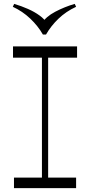

<svg xmlns="http://www.w3.org/2000/svg" viewBox="-20 -969 464 989"><path d="M196 -34V-696H228V-34ZM52 0V-54H372V0ZM47 -672V-730H377V-672ZM365 -949 372 -934Q320 -910 281 -872.5Q242 -835 217 -791H201Q176 -835 136 -873Q96 -911 46 -934L53 -949Q90 -938 124 -923Q158 -908 184 -889Q210 -870 223 -848H195Q216 -883 264.5 -908.5Q313 -934 365 -949Z"/></svg>

Font: Savate ExtraLight
Style: Regular
Weight: 200
Designer: Max Esnée
Foundry: Plomb Type
Version: Version 2.000